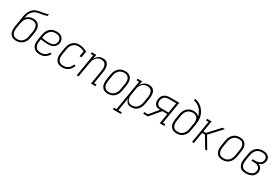

<svg xmlns="http://www.w3.org/2000/svg" viewBox="104 -2074 5293 3627"><g transform="rotate(30 2750.0 -260.0)"><path d="M199 8Q171 8 145 1.5Q119 -5 98.5 -20Q78 -35 64.5 -57.5Q51 -80 45.5 -106Q40 -132 40.5 -160Q41 -188 45 -215L64 -326Q69 -356 73 -385.5Q77 -415 82 -444Q87 -470 93 -496.5Q99 -523 110 -548.5Q121 -574 137.5 -598Q154 -622 175.5 -640.5Q197 -659 223 -671Q249 -683 275.5 -689.5Q302 -696 328.5 -700Q355 -704 382 -708.5Q409 -713 435.5 -719.5Q462 -726 488 -735L482 -698Q454 -687 425.5 -680Q397 -673 368.5 -668.5Q340 -664 310.5 -659.5Q281 -655 253.5 -644Q226 -633 202 -612.5Q178 -592 161.5 -566.5Q145 -541 136.5 -512.5Q128 -484 123 -455L121 -445Q135 -463 152.5 -477.5Q170 -492 190 -501.5Q210 -511 231.5 -515Q253 -519 274 -519Q302 -519 328 -512.5Q354 -506 374.5 -490.5Q395 -475 408 -452.5Q421 -430 426.5 -404Q432 -378 431.5 -350.5Q431 -323 427 -295L408 -185Q404 -160 396 -135.5Q388 -111 374 -88Q360 -65 341 -46Q322 -27 298.5 -14.5Q275 -2 249.5 3Q224 8 199 8ZM200 -29Q221 -29 241.5 -33.5Q262 -38 281 -48.5Q300 -59 315.5 -75.5Q331 -92 342 -111Q353 -130 359 -150Q365 -170 368 -191L387 -301Q390 -323 391 -345Q392 -367 388.5 -387.5Q385 -408 375.5 -426.5Q366 -445 351 -458Q336 -471 315 -476.5Q294 -482 272 -482Q252 -482 231 -477.5Q210 -473 191.5 -462.5Q173 -452 157 -436Q141 -420 130.5 -401Q120 -382 113.5 -362Q107 -342 104 -322L85 -209Q82 -188 81 -166Q80 -144 83.5 -123.5Q87 -103 96.5 -84.5Q106 -66 121 -53Q136 -40 157.5 -34.5Q179 -29 200 -29Z M713 8Q684 8 656.5 2Q629 -4 606.5 -18.5Q584 -33 569 -55Q554 -77 547 -103.5Q540 -130 540.5 -158.5Q541 -187 545 -215L565 -335Q569 -360 577.5 -385Q586 -410 599.5 -433Q613 -456 632.5 -475Q652 -494 676.5 -506.5Q701 -519 726.5 -523.5Q752 -528 776 -528Q800 -528 823 -524.5Q846 -521 866 -511.5Q886 -502 901.5 -487Q917 -472 926 -452Q935 -432 938.5 -409Q942 -386 938 -363Q933 -334 915.5 -308Q898 -282 872 -265.5Q846 -249 817 -242.5Q788 -236 759 -236Q738 -236 716.5 -237.5Q695 -239 674.5 -240Q654 -241 632.5 -243.5Q611 -246 592 -251L585 -209Q582 -187 581 -164Q580 -141 585 -120Q590 -99 601 -81Q612 -63 629.5 -51Q647 -39 669 -34Q691 -29 713 -29Q737 -29 760.5 -34Q784 -39 805 -52Q826 -65 843.5 -84Q861 -103 872 -125L906 -108Q891 -82 871 -59Q851 -36 825 -20.5Q799 -5 770 1.5Q741 8 713 8ZM766 -271Q787 -271 809 -276Q831 -281 850.5 -294Q870 -307 882.5 -327Q895 -347 899 -368Q903 -395 895.5 -419.5Q888 -444 870.5 -461Q853 -478 828 -484.5Q803 -491 777 -491Q756 -491 735 -487Q714 -483 694.5 -472.5Q675 -462 659 -445.5Q643 -429 632 -410Q621 -391 615 -370.5Q609 -350 605 -329L598 -288Q617 -282 638.5 -279.5Q660 -277 681 -276Q702 -275 723.5 -273Q745 -271 766 -271Z M1207 8Q1179 8 1152 2Q1125 -4 1103 -19Q1081 -34 1067 -56Q1053 -78 1046 -104.5Q1039 -131 1040 -159Q1041 -187 1045 -215L1065 -335Q1069 -360 1077 -384.5Q1085 -409 1098.5 -431.5Q1112 -454 1131 -473Q1150 -492 1173 -504.5Q1196 -517 1221.5 -522.5Q1247 -528 1271 -528Q1320 -528 1364.5 -513.5Q1409 -499 1449 -476L1426 -340H1385L1404 -457Q1375 -472 1341.5 -481.5Q1308 -491 1273 -491Q1252 -491 1231.5 -486.5Q1211 -482 1192 -471Q1173 -460 1158 -444Q1143 -428 1131.5 -409Q1120 -390 1114.5 -370Q1109 -350 1105 -329L1085 -209Q1082 -187 1081 -164.5Q1080 -142 1084.5 -121.5Q1089 -101 1099 -82.5Q1109 -64 1126 -51.5Q1143 -39 1164.5 -34Q1186 -29 1208 -29Q1235 -29 1262 -37Q1289 -45 1312 -63Q1335 -81 1351 -105.5Q1367 -130 1377 -156L1411 -143Q1400 -112 1380.5 -83Q1361 -54 1333.5 -32.5Q1306 -11 1272.5 -1.5Q1239 8 1207 8Z M1518 0 1598 -483H1546L1545 -520H1645L1629 -427Q1641 -449 1658.5 -469Q1676 -489 1697.5 -502.5Q1719 -516 1743.5 -522Q1768 -528 1792 -528Q1818 -528 1842.5 -520.5Q1867 -513 1884 -496Q1901 -479 1910.5 -456Q1920 -433 1923.5 -408Q1927 -383 1926 -357Q1925 -331 1920 -305L1876 -37H1928L1929 0H1829L1880 -311Q1884 -332 1885.5 -353.5Q1887 -375 1883.5 -395Q1880 -415 1872 -434Q1864 -453 1849.5 -466.5Q1835 -480 1815 -485.5Q1795 -491 1773 -491Q1754 -491 1734 -486.5Q1714 -482 1696 -471Q1678 -460 1663.5 -444Q1649 -428 1639 -410Q1629 -392 1623 -372.5Q1617 -353 1614 -333L1559 0Z M2199 8Q2171 8 2145 1.5Q2119 -5 2098.5 -20Q2078 -35 2064.5 -57.5Q2051 -80 2045.5 -106Q2040 -132 2040.5 -160Q2041 -188 2045 -215L2065 -335Q2069 -360 2077 -384.5Q2085 -409 2099 -432Q2113 -455 2132 -474Q2151 -493 2174.5 -505.5Q2198 -518 2223.5 -523Q2249 -528 2274 -528Q2302 -528 2328.5 -521.5Q2355 -515 2375.5 -500Q2396 -485 2409.5 -462.5Q2423 -440 2428.5 -414Q2434 -388 2433.5 -360Q2433 -332 2428 -305L2408 -185Q2404 -160 2396 -135.5Q2388 -111 2374 -88Q2360 -65 2341 -46Q2322 -27 2298.5 -14.5Q2275 -2 2249.5 3Q2224 8 2199 8ZM2200 -29Q2221 -29 2241.5 -33.5Q2262 -38 2281 -48.5Q2300 -59 2315.5 -75.5Q2331 -92 2342 -111Q2353 -130 2359 -150Q2365 -170 2368 -191L2388 -311Q2392 -332 2393 -354Q2394 -376 2390.5 -396.5Q2387 -417 2377.5 -435.5Q2368 -454 2352.5 -467Q2337 -480 2316 -485.5Q2295 -491 2274 -491Q2253 -491 2232.5 -486.5Q2212 -482 2192.5 -471.5Q2173 -461 2158 -444.5Q2143 -428 2131.5 -409Q2120 -390 2114.5 -370Q2109 -350 2105 -329L2085 -209Q2082 -188 2081 -166Q2080 -144 2083.5 -123.5Q2087 -103 2096.5 -84.5Q2106 -66 2121 -53Q2136 -40 2157.5 -34.5Q2179 -29 2200 -29Z M2431 215V178H2488L2598 -483H2546L2545 -520H2645L2629 -426Q2641 -449 2659 -469Q2677 -489 2699 -502.5Q2721 -516 2746 -522Q2771 -528 2796 -528Q2822 -528 2847 -520.5Q2872 -513 2889.5 -496.5Q2907 -480 2917.5 -457Q2928 -434 2931.5 -409Q2935 -384 2934 -357.5Q2933 -331 2928 -305L2908 -185Q2904 -161 2896.5 -137Q2889 -113 2876.5 -90.5Q2864 -68 2846.5 -48.5Q2829 -29 2806 -16Q2783 -3 2758.5 2.5Q2734 8 2710 8Q2684 8 2660 1Q2636 -6 2618 -23Q2600 -40 2590.5 -62.5Q2581 -85 2577 -110L2529 178H2604V215ZM2704 -29Q2724 -29 2744 -33.5Q2764 -38 2783 -49Q2802 -60 2817 -76.5Q2832 -93 2842.5 -111.5Q2853 -130 2859 -150Q2865 -170 2868 -191L2888 -311Q2892 -332 2893 -353.5Q2894 -375 2890.5 -396Q2887 -417 2878.5 -435.5Q2870 -454 2854.5 -467Q2839 -480 2819 -485.5Q2799 -491 2777 -491Q2757 -491 2737 -486.5Q2717 -482 2698.5 -471.5Q2680 -461 2665 -445Q2650 -429 2639.5 -411Q2629 -393 2623 -373Q2617 -353 2614 -333L2594 -213Q2590 -191 2588.5 -169.5Q2587 -148 2590.5 -127Q2594 -106 2602.5 -87Q2611 -68 2626 -54.5Q2641 -41 2661.5 -35Q2682 -29 2704 -29Z M2970 0V-37H3052L3206 -223Q3185 -223 3164 -227Q3143 -231 3125.5 -240.5Q3108 -250 3095.5 -266Q3083 -282 3077 -301Q3071 -320 3070.5 -341.5Q3070 -363 3073 -385Q3077 -404 3083.5 -422.5Q3090 -441 3102 -457.5Q3114 -474 3131 -486.5Q3148 -499 3166.5 -506.5Q3185 -514 3204.5 -517Q3224 -520 3243 -520H3456L3376 -37H3428L3429 0H3329L3366 -223H3257L3071 0ZM3207 -259H3372L3409 -483H3243Q3221 -483 3198.5 -477.5Q3176 -472 3157 -457.5Q3138 -443 3127.5 -422Q3117 -401 3113 -379Q3109 -355 3112 -332Q3115 -309 3128 -292Q3141 -275 3162.5 -267Q3184 -259 3207 -259Z M3699 8Q3671 8 3645 1.5Q3619 -5 3598.5 -20Q3578 -35 3564.5 -57.5Q3551 -80 3545.5 -106Q3540 -132 3540.5 -160Q3541 -188 3545 -215L3565 -335Q3569 -360 3577 -384Q3585 -408 3599 -430Q3613 -452 3632.5 -470.5Q3652 -489 3675 -501Q3698 -513 3723 -518Q3748 -523 3772 -523Q3790 -523 3807 -520.5Q3824 -518 3839.5 -511.5Q3855 -505 3868.5 -495Q3882 -485 3892 -472Q3884 -514 3865 -551.5Q3846 -589 3817.5 -619Q3789 -649 3752 -669.5Q3715 -690 3672 -699L3680 -735Q3715 -728 3747 -714Q3779 -700 3806 -680.5Q3833 -661 3855.5 -635.5Q3878 -610 3894.5 -580.5Q3911 -551 3922 -518Q3933 -485 3936.5 -449.5Q3940 -414 3937 -377.5Q3934 -341 3928 -305L3908 -185Q3904 -160 3896 -135.5Q3888 -111 3874 -88Q3860 -65 3841 -46Q3822 -27 3798.5 -14.5Q3775 -2 3749.5 3Q3724 8 3699 8ZM3700 -29Q3721 -29 3741.5 -33.5Q3762 -38 3781 -48.5Q3800 -59 3815.5 -75.5Q3831 -92 3842 -111Q3853 -130 3859 -150Q3865 -170 3868 -191L3891 -328Q3893 -348 3892.5 -368Q3892 -388 3887 -406Q3882 -424 3871.5 -440Q3861 -456 3846 -466.5Q3831 -477 3811.5 -481.5Q3792 -486 3772 -486Q3752 -486 3732 -481.5Q3712 -477 3692.5 -467Q3673 -457 3657.5 -441.5Q3642 -426 3631.5 -407.5Q3621 -389 3614.5 -369Q3608 -349 3605 -329L3585 -209Q3582 -188 3581 -166Q3580 -144 3583.5 -123.5Q3587 -103 3596.5 -84.5Q3606 -66 3621 -53Q3636 -40 3657.5 -34.5Q3679 -29 3700 -29Z M4034 0 4114 -483H4061V-520H4160L4120 -278H4175L4399 -520H4451L4243 -295L4211 -260L4365 0H4320L4258 -104L4176 -242H4114L4074 0Z M4699 8Q4671 8 4645 1.5Q4619 -5 4598.5 -20Q4578 -35 4564.5 -57.5Q4551 -80 4545.5 -106Q4540 -132 4540.5 -160Q4541 -188 4545 -215L4565 -335Q4569 -360 4577 -384.5Q4585 -409 4599 -432Q4613 -455 4632 -474Q4651 -493 4674.5 -505.5Q4698 -518 4723.5 -523Q4749 -528 4774 -528Q4802 -528 4828.5 -521.5Q4855 -515 4875.5 -500Q4896 -485 4909.5 -462.5Q4923 -440 4928.5 -414Q4934 -388 4933.5 -360Q4933 -332 4928 -305L4908 -185Q4904 -160 4896 -135.5Q4888 -111 4874 -88Q4860 -65 4841 -46Q4822 -27 4798.5 -14.5Q4775 -2 4749.5 3Q4724 8 4699 8ZM4700 -29Q4721 -29 4741.5 -33.5Q4762 -38 4781 -48.5Q4800 -59 4815.5 -75.5Q4831 -92 4842 -111Q4853 -130 4859 -150Q4865 -170 4868 -191L4888 -311Q4892 -332 4893 -354Q4894 -376 4890.5 -396.5Q4887 -417 4877.5 -435.5Q4868 -454 4852.5 -467Q4837 -480 4816 -485.5Q4795 -491 4774 -491Q4753 -491 4732.5 -486.5Q4712 -482 4692.5 -471.5Q4673 -461 4658 -444.5Q4643 -428 4631.5 -409Q4620 -390 4614.5 -370Q4609 -350 4605 -329L4585 -209Q4582 -188 4581 -166Q4580 -144 4583.5 -123.5Q4587 -103 4596.5 -84.5Q4606 -66 4621 -53Q4636 -40 4657.5 -34.5Q4679 -29 4700 -29Z M5206 8Q5178 8 5150.5 2.5Q5123 -3 5101.5 -18Q5080 -33 5066 -55.5Q5052 -78 5045.5 -104.5Q5039 -131 5040 -159Q5041 -187 5045 -215L5065 -335Q5069 -361 5077.5 -386Q5086 -411 5100 -434Q5114 -457 5134.5 -476Q5155 -495 5179 -507Q5203 -519 5228.5 -523.5Q5254 -528 5279 -528Q5301 -528 5322.5 -525Q5344 -522 5362.5 -514Q5381 -506 5397 -493Q5413 -480 5422 -462Q5431 -444 5433.5 -422.5Q5436 -401 5432 -379Q5429 -360 5420.5 -341.5Q5412 -323 5397.5 -309Q5383 -295 5364.5 -285.5Q5346 -276 5327 -270Q5349 -262 5366.5 -248.5Q5384 -235 5394.5 -216Q5405 -197 5408 -174Q5411 -151 5407 -127Q5403 -106 5393.5 -85.5Q5384 -65 5368.5 -48.5Q5353 -32 5332.5 -21Q5312 -10 5291 -3.5Q5270 3 5248.5 5.5Q5227 8 5206 8ZM5208 -29Q5224 -29 5241 -31Q5258 -33 5274.5 -38Q5291 -43 5307 -51Q5323 -59 5336.5 -71.5Q5350 -84 5357 -100.5Q5364 -117 5367 -133Q5370 -152 5368 -169.5Q5366 -187 5357 -201.5Q5348 -216 5335 -226Q5322 -236 5305.5 -242Q5289 -248 5271 -250Q5253 -252 5235 -252H5182L5189 -289H5242Q5258 -289 5273.5 -290.5Q5289 -292 5304.5 -296Q5320 -300 5335.5 -307.5Q5351 -315 5363.5 -326.5Q5376 -338 5383 -353.5Q5390 -369 5392 -384Q5396 -408 5390 -430.5Q5384 -453 5366.5 -467Q5349 -481 5326 -486Q5303 -491 5280 -491Q5259 -491 5237.5 -487Q5216 -483 5196 -472.5Q5176 -462 5160 -446Q5144 -430 5133 -411Q5122 -392 5115.5 -371Q5109 -350 5105 -329L5085 -209Q5082 -187 5080.5 -164.5Q5079 -142 5083.5 -121Q5088 -100 5098.5 -81.5Q5109 -63 5125.5 -50.5Q5142 -38 5163.5 -33.5Q5185 -29 5208 -29Z"/></g></svg>

Font: Iosevka Curly Slab Extralight
Style: Italic
Weight: 200
Italic angle: -9°
Monospace: yes
Designer: Belleve Invis
Foundry: Belleve Invis
Version: Version 22.1.2; ttfautohint (v1.8.4)